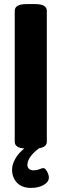

<svg xmlns="http://www.w3.org/2000/svg" viewBox="-20 -723 302 939"><path d="M219 145Q219 167 193.5 181.5Q168 196 132 196Q87 196 63 170.5Q39 145 39 106Q39 82 54.5 54Q70 26 99 3Q52 0 52 -30V-670Q52 -703 110 -703H152Q209 -703 209 -670V-30Q209 -4 171 2Q114 45 114 84Q114 95 121.5 102.5Q129 110 145 110Q160 110 173 104.5Q186 99 192 99Q201 99 210 115.5Q219 132 219 145Z"/></svg>

Font: Asap Condensed
Style: Bold
Weight: 700
Designer: Pablo Cosgaya
Foundry: Omnibus-Type
Version: Version 1.010; ttfautohint (v1.8)